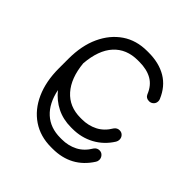

<svg xmlns="http://www.w3.org/2000/svg" viewBox="-147 -619 730 730"><g transform="rotate(45 217.5 -254.5)"><path d="M398 -418Q400 -414 400 -408Q400 -397 392.5 -390Q385 -383 375 -383Q358 -383 352 -397Q338 -432 310.5 -447.5Q283 -463 243 -463H235Q174 -463 138 -423.5Q102 -384 96 -308Q103 -235 139 -194.5Q175 -154 235 -154H243Q277 -154 305.5 -168.5Q334 -183 353 -215Q361 -226 374 -226Q385 -226 392 -218.5Q399 -211 399 -200Q399 -193 395 -186Q370 -146 330.5 -124.5Q291 -103 243 -103H235Q193 -103 159 -120Q125 -137 100 -168Q112 -109 146.5 -77.5Q181 -46 235 -46H243Q277 -46 305.5 -60.5Q334 -75 353 -107Q361 -118 374 -118Q385 -118 392 -110Q399 -102 399 -92Q399 -84 395 -78Q343 4 243 4H235Q177 4 134 -25Q91 -54 67.5 -106.5Q44 -159 44 -229V-280Q44 -351 68 -403Q92 -455 134.5 -484Q177 -513 235 -513H243Q299 -513 338.5 -489.5Q378 -466 398 -418Z"/></g></svg>

Font: Libertine Sup
Style: Regular
Weight: 400
Designer: Bastien Sozeau
Foundry: NBR — Bastien Sozeau
Version: Version 2.003; ttfautohint (v1.8.4.7-5d5b);gftools[0.9.33]